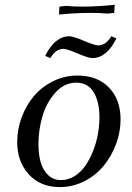

<svg xmlns="http://www.w3.org/2000/svg" viewBox="-20 -763 543 790"><path d="M50.8 -178.2Q50.8 -231 69.3 -280.8Q87.9 -330.6 120.1 -368.4Q152.3 -406.2 199.2 -429.2Q246.1 -452.1 298.8 -452.1Q380.9 -452.1 428.5 -402.6Q476.1 -353 476.1 -272Q476.1 -219.2 457 -168.9Q438 -118.7 405.5 -79.6Q373 -40.5 325.9 -16.8Q278.8 6.8 226.1 6.8Q146 6.8 98.4 -45.7Q50.8 -98.1 50.8 -178.2ZM138.2 -169.9Q138.2 -128.4 147.2 -96.2Q156.2 -64 177.7 -43Q199.2 -22 231 -22Q260.7 -22 286.9 -38.3Q313 -54.7 331.3 -81.3Q349.6 -107.9 363 -141.8Q376.5 -175.8 382.8 -211.2Q389.2 -246.6 389.2 -279.8Q389.2 -344.7 365.2 -383.8Q341.3 -422.9 293.9 -422.9Q245.6 -422.9 209 -383.1Q172.4 -343.3 155.3 -286.6Q138.2 -230 138.2 -169.9ZM166 -533.2Q206.1 -613.8 265.1 -613.8Q280.8 -613.8 325.4 -595Q370.1 -576.2 383.8 -576.2Q415.5 -576.2 438 -613.8L459 -605Q418.9 -523.9 359.9 -523.9Q344.2 -523.9 299.6 -543Q254.9 -562 241.2 -562Q209.5 -562 187 -523.9ZM223.1 -703.1 224.1 -731 225.1 -735.8 252 -738.8Q278.8 -735.8 319.8 -735.8Q380.9 -735.8 452.1 -743.2L450.2 -714.8L449.2 -710L421.9 -707Q395 -710 355 -710Q290 -710 223.1 -703.1Z"/></svg>

Font: Dihjauti S
Style: Bold Italic
Weight: 700
Italic angle: -9°
Designer: T. Christopher White
Version: Version 3.0.0